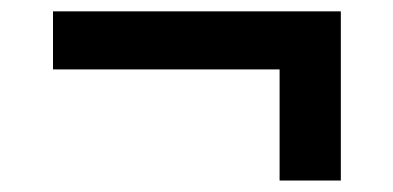

<svg xmlns="http://www.w3.org/2000/svg" viewBox="-20 -460 692 338"><path d="M472.2 -142.2V-337.8H73.3V-440H580V-142.2Z"/></svg>

Font: Paperlogy 6 SemiBold
Style: Regular
Weight: 600
Designer: redesigned by Lee Juim, glyphs from Gmarket Sans & Montserrat
Foundry: PT&
Version: Version 1.001